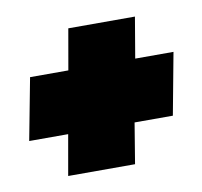

<svg xmlns="http://www.w3.org/2000/svg" viewBox="-78 -446 431 410"><g transform="rotate(-10 138.0 -241.0)"><path d="M54.5 -173H-30L-4.5 -307H78.5L94 -395.5H238.5L223.5 -307H306.5L281.5 -173H198.5L184 -85H39Z"/></g></svg>

Font: Rudi
Style: Regular
Weight: 400
Italic angle: -10°
Designer: Tyler Finck
Foundry: Etcetera Type Company
Version: Version 1.111; ttfautohint (v1.8.4)